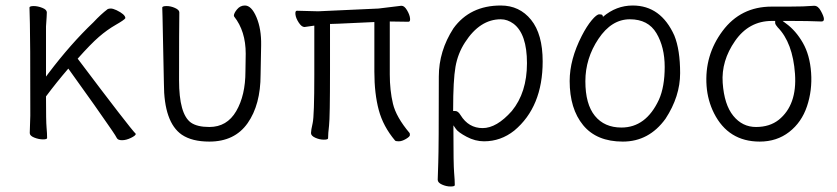

<svg xmlns="http://www.w3.org/2000/svg" viewBox="-20 -501 3040 697"><path d="M151 0Q151 5 136 5Q121 5 104.5 -1.5Q88 -8 88 -18L90 -81Q90 -378 88.5 -415.5Q87 -453 87 -474Q88 -479 102.5 -479Q117 -479 133.5 -472.5Q150 -466 150 -456Q150 -446 147 -405V-223L156 -235Q237 -342 319 -420Q347 -450 371 -468Q375 -470 382.5 -470Q390 -470 403 -464Q434 -449 435 -436V-435Q432 -429 400.5 -411Q369 -393 339 -367Q309 -341 262 -288Q451 -37 473 -15Q473 -9 455.5 -0.5Q438 8 423 8Q408 8 404 0Q400 -8 387 -27L369 -53Q345 -89 228 -252Q185 -202 147 -151V-149Q147 -60 149 -38.5Q151 -17 151 0Z M740 13Q677 13 640 -12Q575 -57 575 -198Q571 -413 570 -440L569 -474Q570 -479 585 -479Q600 -479 615.5 -472Q631 -465 631 -456Q630 -401 630 -210Q630 -87 673 -56Q696 -40 740 -40Q804 -40 837.5 -97.5Q871 -155 871 -242L872 -306Q872 -388 830 -441L829 -444Q829 -453 840.5 -467Q852 -481 869 -481Q893 -481 911 -438.5Q929 -396 928 -337Q927 -278 926 -230Q926 -121 879 -54Q832 13 740 13Z M1414 9Q1371 -42 1355 -101.5Q1339 -161 1339 -241V-421L1209 -415L1178 -414V-244Q1178 -74 1174.5 -45Q1171 -16 1171 1Q1171 6 1155.5 6Q1140 6 1124.5 -1Q1109 -8 1109 -18Q1109 -28 1115 -54Q1121 -80 1121 -230V-408Q1095 -404 1086 -403H1085Q1075 -403 1064.5 -419Q1054 -435 1052.5 -448.5Q1051 -462 1058 -462L1135 -460L1354 -470L1436 -480Q1437 -480 1438 -480Q1448 -480 1457.5 -464Q1467 -448 1468.5 -435Q1470 -422 1463 -422L1395 -423V-231Q1395 -173 1406.5 -124.5Q1418 -76 1467 -18Q1468 -16 1468 -10.5Q1468 -5 1453.5 3.5Q1439 12 1427.5 12Q1416 12 1414 9Z M1631 171Q1631 176 1615.5 176Q1600 176 1584.5 169Q1569 162 1569 151.5Q1569 141 1571 89Q1573 37 1573 -223Q1573 -316 1626 -398Q1686 -481 1798 -481Q1866 -481 1908 -429Q1950 -377 1950 -278Q1950 -113 1847 -27Q1798 12 1737 12Q1705 12 1674 -4.5Q1643 -21 1635 -33L1626 -46V-30Q1626 96 1628.5 125Q1631 154 1631 171ZM1652 -83Q1681 -36 1732 -36Q1783 -36 1838 -98Q1893 -165 1893 -271.5Q1893 -378 1844 -415Q1822 -431 1798 -431Q1722 -431 1668 -347Q1642 -307 1633.5 -258.5Q1625 -210 1625 -103V-98H1633Q1643 -98 1652 -83ZM1626 -398Z M2396 -70Q2336 13 2241 13Q2146 13 2097 -46.5Q2048 -106 2048 -207Q2048 -285 2092 -371Q2110 -406 2128 -427.5Q2146 -449 2155.5 -449Q2165 -449 2167 -446L2169 -440Q2217 -481 2277 -481Q2379 -481 2428 -372Q2449 -320 2449 -235.5Q2449 -151 2396 -70ZM2236 -38Q2325 -38 2372 -139Q2393 -186 2393 -258Q2393 -330 2363 -380.5Q2333 -431 2266.5 -431Q2200 -431 2152.5 -360Q2105 -289 2105 -206Q2105 -123 2139.5 -80.5Q2174 -38 2236 -38ZM2428 -372Z M2738 13Q2624 13 2572 -90Q2549 -136 2545 -189Q2537 -300 2603 -388.5Q2669 -477 2781 -477H2843Q2900 -477 2935 -480H2936Q2950 -480 2960 -461Q2981 -423 2962 -423Q2914 -425 2851 -425H2821L2833 -416Q2869 -390 2894.5 -345.5Q2920 -301 2924.5 -237Q2929 -173 2909.5 -115Q2890 -57 2845 -22Q2800 13 2738 13ZM2807 -66Q2874 -120 2866 -233Q2858 -346 2803 -402Q2795 -411 2794 -417V-425H2782Q2699 -425 2648.5 -352.5Q2598 -280 2603.5 -200.5Q2609 -121 2642 -80.5Q2675 -40 2724.5 -40Q2774 -40 2807 -66Z"/></svg>

Font: LXGW WenKai Mono TC Light
Style: Regular
Weight: 300
Designer: LXGW / Fontworks Inc.
Foundry: LXGW / Fontworks Inc.
Version: Version 1.330